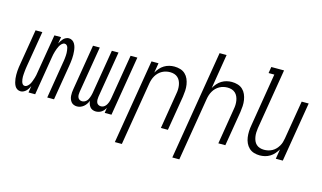

<svg xmlns="http://www.w3.org/2000/svg" viewBox="-105 -1067 2710 1614"><g transform="rotate(15 1250.0 -260.0)"><path d="M98 8Q81 8 67.5 -0.5Q54 -9 46.5 -23Q39 -37 35 -52.5Q31 -68 29 -84Q27 -100 27 -117Q27 -134 28 -150.5Q29 -167 31.5 -184Q34 -201 37 -218L87 -520H146L94 -209Q92 -197 90.5 -185.5Q89 -174 88 -162.5Q87 -151 86 -139.5Q85 -128 85 -117Q85 -106 86.5 -94.5Q88 -83 91 -72.5Q94 -62 101 -53.5Q108 -45 120 -45Q133 -45 144.5 -55.5Q156 -66 163 -78.5Q170 -91 174.5 -104.5Q179 -118 183.5 -131Q188 -144 190.5 -157.5Q193 -171 195 -185L251 -520H309L299 -462Q305 -474 312.5 -485.5Q320 -497 329 -506.5Q338 -516 350.5 -522Q363 -528 375 -528Q392 -528 405.5 -519.5Q419 -511 427 -497Q435 -483 439 -467.5Q443 -452 444.5 -436Q446 -420 446.5 -403Q447 -386 445.5 -369.5Q444 -353 442 -336Q440 -319 437 -302L387 0H328L379 -311Q381 -323 383 -334.5Q385 -346 386 -357.5Q387 -369 388 -380.5Q389 -392 388.5 -403Q388 -414 386.5 -425.5Q385 -437 382.5 -447.5Q380 -458 372.5 -466.5Q365 -475 353 -475Q340 -475 329 -464.5Q318 -454 311 -441.5Q304 -429 299 -415.5Q294 -402 290 -389Q286 -376 283 -362.5Q280 -349 278 -335L223 0H165L174 -58Q168 -46 161 -34.5Q154 -23 144.5 -13.5Q135 -4 122.5 2Q110 8 98 8Z M588 8Q573 8 559.5 2.5Q546 -3 537.5 -13.5Q529 -24 524 -37.5Q519 -51 518 -65.5Q517 -80 518 -95.5Q519 -111 522 -126L587 -520H646L579 -116Q577 -103 577 -91Q577 -79 581.5 -68Q586 -57 596 -51Q606 -45 618 -45Q628 -45 637.5 -49Q647 -53 655 -60.5Q663 -68 668 -77.5Q673 -87 676.5 -96.5Q680 -106 682.5 -115.5Q685 -125 687 -135L751 -520H809L742 -116Q740 -103 740.5 -91Q741 -79 745 -68Q749 -57 759.5 -51Q770 -45 782 -45Q792 -45 801.5 -49Q811 -53 818.5 -60.5Q826 -68 831.5 -77.5Q837 -87 840.5 -96.5Q844 -106 846 -115.5Q848 -125 850 -135L914 -520H973L887 0H828L835 -46Q829 -34 820.5 -24Q812 -14 801 -6.5Q790 1 777 4.5Q764 8 752 8Q737 8 723.5 2.5Q710 -3 701.5 -13.5Q693 -24 688 -37.5Q683 -51 682 -66Q676 -51 667 -37.5Q658 -24 645.5 -13.5Q633 -3 618 2.5Q603 8 588 8Z M974 215 1096 -520H1157L1143 -435Q1154 -455 1170 -473.5Q1186 -492 1206.5 -504.5Q1227 -517 1249.5 -522.5Q1272 -528 1294 -528Q1321 -528 1346 -520.5Q1371 -513 1389 -496Q1407 -479 1417 -456Q1427 -433 1431 -407.5Q1435 -382 1433.5 -355.5Q1432 -329 1428 -302L1378 0H1317L1368 -311Q1372 -331 1372.5 -350Q1373 -369 1370 -387Q1367 -405 1359.5 -421.5Q1352 -438 1339 -450Q1326 -462 1308.5 -467.5Q1291 -473 1271 -473Q1254 -473 1236.5 -469Q1219 -465 1202.5 -456Q1186 -447 1172.5 -433.5Q1159 -420 1149.5 -403.5Q1140 -387 1134.5 -370Q1129 -353 1126 -335L1035 215Z M1474 215 1631 -735H1692L1643 -435Q1654 -455 1670 -473.5Q1686 -492 1706.5 -504.5Q1727 -517 1749.5 -522.5Q1772 -528 1794 -528Q1821 -528 1846 -520.5Q1871 -513 1889 -496Q1907 -479 1917 -456Q1927 -433 1931 -407.5Q1935 -382 1933.5 -355.5Q1932 -329 1928 -302L1878 0H1817L1868 -311Q1872 -331 1872.5 -350Q1873 -369 1870 -387Q1867 -405 1859.5 -421.5Q1852 -438 1839 -450Q1826 -462 1808.5 -467.5Q1791 -473 1771 -473Q1754 -473 1736.5 -469Q1719 -465 1702.5 -456Q1686 -447 1672.5 -433.5Q1659 -420 1649.5 -403.5Q1640 -387 1634.5 -370Q1629 -353 1626 -335L1535 215Z M2179 8Q2152 8 2127.5 0.5Q2103 -7 2085 -24Q2067 -41 2056.5 -64Q2046 -87 2042.5 -112.5Q2039 -138 2040 -164.5Q2041 -191 2046 -218L2122 -680H2072L2081 -735H2192L2105 -209Q2102 -189 2101.5 -170Q2101 -151 2104 -133Q2107 -115 2114 -98.5Q2121 -82 2134 -70Q2147 -58 2164.5 -52.5Q2182 -47 2202 -47Q2219 -47 2237 -51Q2255 -55 2271.5 -64Q2288 -73 2301 -86.5Q2314 -100 2324 -116.5Q2334 -133 2339 -150Q2344 -167 2347 -185L2403 -520H2464L2378 0H2317L2331 -85Q2319 -65 2303 -46.5Q2287 -28 2266.5 -15.5Q2246 -3 2223.5 2.5Q2201 8 2179 8Z"/></g></svg>

Font: Iosevka Term Curly Light
Style: Italic
Weight: 300
Italic angle: -9°
Designer: Belleve Invis
Foundry: Belleve Invis
Version: Version 32.3.0